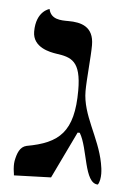

<svg xmlns="http://www.w3.org/2000/svg" viewBox="-45 -589 426 630"><g transform="rotate(5 167.5 -274.0)"><path d="M234 -296C234 -334 242 -411 242 -448C242 -509 200 -520 158 -520C133 -520 100 -520 93 -554C93 -554 49 -544 49 -476C49 -423 108 -413 127 -410C178 -403 210 -393 210 -296C210 -159 163 -119 57 -100C35 -95 27 -73 22 -47C21 -41 21 -36 21 -31C21 -17 24 -6 24 0L146 -4L220 -158H227C257 -109 255 6 301 6C307 -3 309 -17 309 -30C309 -42 307 -55 305 -65C289 -149 234 -217 234 -296Z"/></g></svg>

Font: Libertinus Serif
Style: Regular
Weight: 400
Designer: Philipp H. Poll, Khaled Hosny
Foundry: Caleb Maclennan
Version: Version 7.050;RELEASE